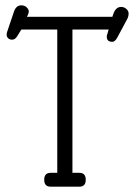

<svg xmlns="http://www.w3.org/2000/svg" viewBox="-20 -701 508 721"><path d="M81 -638H402L405 -647Q414 -675 435 -675Q446 -675 454.5 -667.5Q463 -660 463 -650Q463 -640 458 -630L421 -561Q412 -544 402 -544Q381 -544 381 -563Q381 -569 383 -573L388 -590H252V-52H278Q302 -52 302 -26Q302 0 278 0H170Q146 0 146 -26Q146 -52 170 -52H195V-590H60L44 -564Q36 -552 26 -552Q16 -552 10.5 -557.5Q5 -563 5 -570.5Q5 -578 8 -585L32 -656Q40 -681 60 -681Q72 -681 80 -673.5Q88 -666 88 -658Q88 -650 81 -638Z"/></svg>

Font: Glass Antiqua
Style: Regular
Weight: 400
Version: 1.001